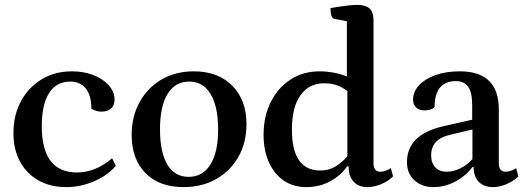

<svg xmlns="http://www.w3.org/2000/svg" viewBox="-20 -754 2157 786"><path d="M251 12Q186 12 137.5 -15.5Q89 -43 62 -92.5Q35 -142 35 -209Q35 -283 66 -340Q97 -397 151 -429.5Q205 -462 274 -462Q323 -462 362.5 -446.5Q402 -431 425.5 -404.5Q449 -378 449 -346Q449 -323 435 -310Q421 -297 395 -297Q374 -297 354 -309Q354 -363 331.5 -391.5Q309 -420 267 -420Q211 -420 181 -373Q151 -326 151 -238Q151 -48 295 -48Q371 -48 439 -106L454 -75Q421 -36 365.5 -12Q310 12 251 12Z M731 12Q632 12 575.5 -45.5Q519 -103 519 -202Q519 -277 551.5 -336Q584 -395 641.5 -428.5Q699 -462 774 -462Q872 -462 930.5 -403.5Q989 -345 989 -246Q989 -170 956 -112Q923 -54 865 -21Q807 12 731 12ZM752 -30Q810 -30 841.5 -80.5Q873 -131 873 -223Q873 -317 842.5 -368.5Q812 -420 755 -420Q697 -420 666 -369.5Q635 -319 635 -225Q635 -131 665 -80.5Q695 -30 752 -30Z M1234 12Q1181 12 1142 -14.5Q1103 -41 1081 -89.5Q1059 -138 1059 -202Q1059 -278 1088.5 -336.5Q1118 -395 1169.5 -428.5Q1221 -462 1289 -462Q1316 -462 1344.5 -457Q1373 -452 1400 -441V-667L1348 -677Q1333 -680 1333 -721Q1376 -728 1401 -731Q1426 -734 1442 -734Q1476 -734 1492.5 -719.5Q1509 -705 1509 -672V-86Q1509 -51 1537 -51Q1548 -51 1560 -55.5Q1572 -60 1580 -66L1589 -32Q1569 -12 1540 0Q1511 12 1484 12Q1448 12 1427.5 -10.5Q1407 -33 1407 -73H1401Q1376 -36 1332 -12Q1288 12 1234 12ZM1291 -56Q1327 -56 1353.5 -72.5Q1380 -89 1402 -114V-381Q1383 -396 1360.5 -404.5Q1338 -413 1307 -413Q1245 -413 1210 -364Q1175 -315 1175 -224Q1175 -56 1291 -56Z M1754 12Q1707 12 1676.5 -16Q1646 -44 1646 -90Q1646 -203 1794 -237L1913 -264V-323Q1913 -376 1896.5 -399Q1880 -422 1846 -422Q1760 -422 1759 -316Q1746 -302 1718 -302Q1696 -302 1683.5 -314Q1671 -326 1671 -346Q1671 -379 1696 -405.5Q1721 -432 1764 -447Q1807 -462 1862 -462Q2022 -462 2022 -306V-86Q2022 -51 2050 -51Q2061 -51 2073 -55.5Q2085 -60 2093 -66L2102 -32Q2082 -12 2053 0Q2024 12 1999 12Q1961 12 1940 -9.5Q1919 -31 1919 -70H1914Q1884 -31 1841.5 -9.5Q1799 12 1754 12ZM1808 -51Q1836 -51 1864.5 -65Q1893 -79 1914 -103V-224L1822 -202Q1745 -185 1745 -118Q1745 -87 1762 -69Q1779 -51 1808 -51Z"/></svg>

Font: Petrona SemiBold
Style: Regular
Weight: 600
Designer: Ringo R. Seeber
Foundry: Ringo R. Seeber
Version: Version 2.001; ttfautohint (v1.8.3)